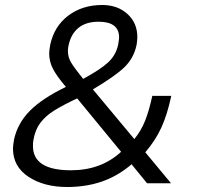

<svg xmlns="http://www.w3.org/2000/svg" viewBox="-20 -734 805 769"><path d="M32 -139Q32 -150 36 -174Q50 -240 99.5 -290Q149 -340 244 -386Q208 -428 192.5 -457.5Q177 -487 177 -520Q177 -530 181 -554Q197 -629 253.5 -671.5Q310 -714 389 -714Q451 -714 490.5 -678Q530 -642 530 -586Q530 -571 527 -554Q516 -501 478 -464.5Q440 -428 352 -376L518 -177Q545 -210 561 -250Q577 -290 590 -350H666Q650 -275 626.5 -223.5Q603 -172 562 -124L665 0H569L507 -76Q452 -29 388.5 -7Q325 15 249 15Q156 15 94 -26Q32 -67 32 -139ZM453 -554Q457 -576 457 -584Q457 -647 375 -647Q325 -647 295 -623Q265 -599 255 -554Q252 -542 252 -530Q252 -505 264.5 -484Q277 -463 313 -418Q383 -456 413.5 -484.5Q444 -513 453 -554ZM465 -126 289 -340Q230 -312 196.5 -291Q163 -270 142 -242.5Q121 -215 114 -174Q112 -165 112 -149Q112 -52 264 -52Q385 -52 465 -126Z"/></svg>

Font: Prompt Light
Style: Italic
Weight: 300
Italic angle: -12°
Designer: Katatrad Team
Foundry: CadsonDemak
Version: Version 1.000